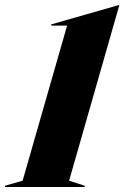

<svg xmlns="http://www.w3.org/2000/svg" viewBox="-91 -744 495 764"><path d="M184 -25 246 -5V0H-71V-5L-1 -25L176 -642H113V-647L382 -724H384Z"/></svg>

Font: Nyght Serif Dark Italic
Style: Regular
Weight: 800
Italic angle: -16°
Designer: Maksym Kobuzan
Version: Version 0.400